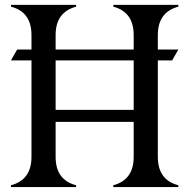

<svg xmlns="http://www.w3.org/2000/svg" viewBox="-20 -757 766 777"><path d="M24.4 0V-7.3Q107.4 -29.3 107.4 -122.1V-512.7H24.4L49.3 -556.6H107.4V-615.2Q107.4 -708.5 24.4 -730V-737.3H288.1V-730Q205.1 -708 205.1 -615.2V-556.6H521V-615.2Q521 -708.5 438.5 -730V-737.3H701.7V-730Q618.7 -708 618.7 -615.2V-556.6H701.7L676.8 -512.7H618.7V-122.1Q618.7 -28.8 701.7 -7.3V0H438.5V-7.3Q521 -29.3 521 -122.1V-263.7H205.1V-122.1Q205.1 -28.8 288.1 -7.3V0ZM205.1 -512.7V-312.5H521V-512.7Z"/></svg>

Font: Modern Antiqua
Style: Book
Weight: 400
Designer: Wojciech Kalinowski "wmk69" (wmk69@o2.pl)
Foundry: Wojciech Kalinowski "wmk69" (wmk69@o2.pl)
Version: Version 3.1.0; 2021-05-28